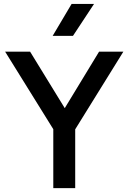

<svg xmlns="http://www.w3.org/2000/svg" viewBox="-20 -965 659 985"><path d="M253.4 0V-302.2L6.3 -700H134.4L312.2 -410.2L488.3 -700H612.9L365.8 -301.5V0ZM250.1 -780.9 347.3 -944.8H462.4L354.3 -780.9Z"/></svg>

Font: Geologica-Sharp
Style: Regular
Weight: 100
Designer: Sindre Bremnes, Frode Helland
Foundry: Monokrom Skriftforlag AS
Version: Version 1.010;gftools[0.9.28]